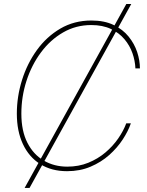

<svg xmlns="http://www.w3.org/2000/svg" viewBox="-20 -839 728 952"><path d="M102.1 92.8 606.4 -819.3H630.9L126.5 92.8ZM312.5 9.8Q235.4 9.8 179.4 -25.4Q123.5 -60.5 93.5 -124.8Q63.5 -189 63.5 -275.4Q63.5 -359.9 89.1 -441.9Q114.7 -523.9 162.8 -590.6Q210.9 -657.2 279.3 -697.3Q347.7 -737.3 433.1 -737.3Q497.6 -737.3 543.2 -715.3Q588.9 -693.4 617.7 -657.7Q646.5 -622.1 660.2 -580.6Q673.8 -539.1 673.8 -500H651.4Q649.9 -537.6 636.7 -575.4Q623.5 -613.3 596.9 -644.8Q570.3 -676.3 529.5 -695.6Q488.8 -714.8 432.6 -714.8Q356.4 -714.8 293 -678.2Q229.5 -641.6 183.1 -579.1Q136.7 -516.6 111.3 -438Q85.9 -359.4 85.9 -275.4Q85.9 -189.5 116 -130.9Q146 -72.3 197.5 -42.5Q249 -12.7 313.5 -12.7Q370.1 -12.7 417.7 -32Q465.3 -51.3 502.7 -83Q540 -114.7 566.2 -152.6Q592.3 -190.4 606 -227.5H628.9Q615.7 -189 588.6 -147.5Q561.5 -106 521.5 -70.3Q481.4 -34.7 429 -12.5Q376.5 9.8 312.5 9.8Z"/></svg>

Font: Inter 24pt Thin
Style: Italic
Weight: 250
Italic angle: -9.3988°
Version: Version 4.001;git-66647c0bb